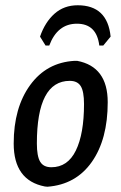

<svg xmlns="http://www.w3.org/2000/svg" viewBox="-20 -700 460 729"><path d="M153 -527 132 -561Q151 -616 187 -648Q223 -680 275 -680Q388 -680 400 -561L372 -527H357Q347 -610 272 -610Q198 -610 167 -527ZM263 -469H273Q389 -447 389 -312Q389 -171 328.5 -85Q268 1 160 9L150 8Q32 -15 32 -155Q32 -291 94.5 -377Q157 -463 263 -469ZM245 -393Q120 -393 120 -155Q120 -107 132.5 -86Q145 -65 175 -65Q237 -65 268 -128.5Q299 -192 299 -305Q299 -353 286.5 -373Q274 -393 245 -393Z"/></svg>

Font: Alegreya Sans SC Medium
Style: Italic
Weight: 500
Italic angle: -7°
Designer: Juan Pablo del Peral
Foundry: Huerta Tipografica
Version: Version 2.007